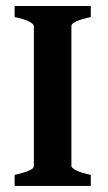

<svg xmlns="http://www.w3.org/2000/svg" viewBox="-20 -614 357 634"><path d="M28.3 0V-36.6Q91.8 -50.3 91.8 -65.4V-528.3Q91.8 -534.2 76.9 -542.5Q62 -550.8 28.3 -557.6V-594.2H279.8V-557.6Q215.8 -543.9 215.8 -528.3V-65.4Q215.8 -60.1 231 -51.8Q246.1 -43.5 279.8 -36.6V0Z"/></svg>

Font: Namdhinggo
Style: Bold
Weight: 700
Designer: Victor Gaultney
Foundry: SIL International
Version: Version 3.001